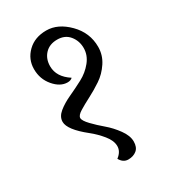

<svg xmlns="http://www.w3.org/2000/svg" viewBox="-168 -732 754 848"><g transform="rotate(-30 209.0 -307.5)"><path d="M367 -468Q367 -426 343.5 -390.5Q320 -355 287 -333Q254 -311 221 -294Q188 -277 164.5 -262.5Q141 -248 141 -234.5Q141 -221 165 -196Q189 -171 217.5 -147Q246 -123 270 -90Q294 -57 294 -27.5Q294 2 277 16Q260 30 234 30Q208 30 193 3Q221 -18 221 -46Q221 -74 196.5 -104Q172 -134 143 -157Q65 -219 65 -259Q65 -285 90 -305.5Q115 -326 151 -342.5Q187 -359 223 -378Q259 -397 284 -428Q309 -459 309 -495.5Q309 -532 287 -559Q265 -586 225.5 -586Q186 -586 163 -561.5Q140 -537 140 -499Q140 -445 197 -408Q188 -399 172 -399Q135 -399 103.5 -436Q72 -473 72 -523.5Q72 -574 108.5 -609.5Q145 -645 204 -645Q263 -645 315 -592.5Q367 -540 367 -468Z"/></g></svg>

Font: Laila
Style: Regular
Weight: 400
Version: Version 1.301;PS 1.0;hotconv 1.0.78;makeotf.lib2.5.61930; tt